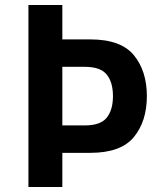

<svg xmlns="http://www.w3.org/2000/svg" viewBox="-20 -750 627 770"><path d="M342 -137H230V0H94V-730H230V-592H342Q465 -592 517 -528.5Q569 -465 569 -364.5Q569 -264 517 -200.5Q465 -137 342 -137ZM230 -247H320Q383 -247 408 -278Q433 -309 433 -364.5Q433 -420 408 -451Q383 -482 320 -482H230Z"/></svg>

Font: Sintony
Style: Bold
Weight: 700
Designer: Eduardo Rodriguez Tunni
Foundry: Eduardo Rodriguez Tunni
Version: Version 1.001